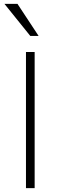

<svg xmlns="http://www.w3.org/2000/svg" viewBox="-20 -973 312 993"><path d="M114.3 0V-704.1H159.2V0ZM2.9 -953.1H70.3L179.7 -787.1H136.7Z"/></svg>

Font: Gothic A1 ExtraLight
Style: Regular
Weight: 275
Designer: HanYang I&C Co.,Ltd.
Foundry: HanYang I&C Co.,Ltd.
Version: Version 2.50